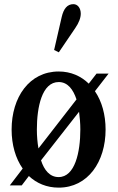

<svg xmlns="http://www.w3.org/2000/svg" viewBox="-20 -870 552 901"><path d="M256 -624.5 333 -738C351 -764 359 -787 359 -806C359 -832 344.5 -850.5 324.5 -850.5C295.5 -850.5 278.5 -829 269.5 -790L234 -635.5ZM255.5 10.5C392.5 10.5 475.5 -111 475.5 -262C475.5 -331.5 458 -394.5 425.5 -442L489.5 -524.5H433L396.5 -477.5C360 -513 312.5 -534.5 255.5 -534.5C117.5 -534.5 34.5 -413.5 34.5 -262C34.5 -190.5 53 -126.5 86.5 -79L26 0H82L115.5 -44C151.5 -10 199 10.5 255.5 10.5ZM160.5 -173.5C155.5 -201.5 153 -232 153 -262C153 -368 177 -485 255.5 -485C297 -485 323 -451.5 339 -403.5ZM255 -39C214 -39 187.5 -71 172.5 -117.5L351 -345.5C354.5 -319 357 -290 357 -262.5C357 -156 332 -39 255 -39Z"/></svg>

Font: Libre Caslon Condensed SemiBold
Style: Regular
Weight: 600
Designer: Pablo Impallari, Rodrigo Fuenzalida, Katja Schimmel, Ertekin Erdin
Foundry: Pablo Impallari, Rodrigo Fuenzalida
Version: Version 2.000;gftools[0.9.33]